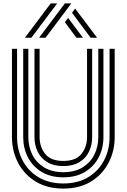

<svg xmlns="http://www.w3.org/2000/svg" viewBox="-20 -1090 742 1125"><path d="M351 -117Q294 -117 256.5 -140Q219 -163 200.5 -201.5Q182 -240 182 -287V-804H212V-287Q212 -229 245 -188Q278 -147 351 -147Q424 -147 457 -188Q490 -229 490 -287V-804H520V-287Q520 -240 501.5 -201.5Q483 -163 445.5 -140Q408 -117 351 -117ZM351 15Q258 15 190.5 -25.5Q123 -66 86.5 -135Q50 -204 50 -287V-804H80V-287Q80 -212 112.5 -150Q145 -88 205.5 -51.5Q266 -15 351 -15Q436 -15 496.5 -51.5Q557 -88 589.5 -150Q622 -212 622 -287V-804H652V-287Q652 -204 615.5 -135Q579 -66 512 -25.5Q445 15 351 15ZM351 -51Q276 -51 223.5 -83Q171 -115 143.5 -168.5Q116 -222 116 -287V-804H146V-287Q146 -230 169.5 -183.5Q193 -137 239 -109Q285 -81 351 -81Q418 -81 463.5 -109Q509 -137 532.5 -183.5Q556 -230 556 -287V-804H586V-287Q586 -222 558.5 -168.5Q531 -115 478.5 -83Q426 -51 351 -51ZM209 -869 360 -1070H398L247 -869ZM126 -869 277 -1070H315L164 -869ZM511 -869 402 -1015 420 -1040 549 -869ZM428 -869 360 -960 379 -985 466 -869Z"/></svg>

Font: Zen Tokyo Zoo
Style: Regular
Weight: 400
Designer: Yoshimichi Ohira
Foundry: A-1 Corp ZenFonts
Version: Version 1.002; ttfautohint (v1.8.3)